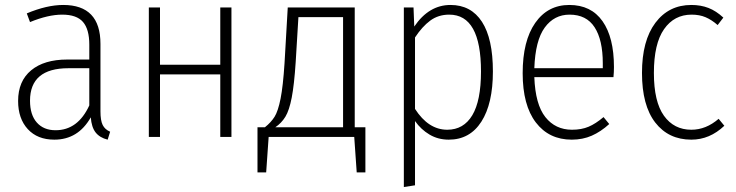

<svg xmlns="http://www.w3.org/2000/svg" viewBox="-20 -552 2966 774"><path d="M424 -21 414 11Q382 3 365.5 -18Q349 -39 346 -79Q295 11 199 11Q131 11 92 -31.5Q53 -74 53 -145Q53 -225 105.5 -268.5Q158 -312 251 -312H340V-372Q340 -434 314.5 -463.5Q289 -493 231 -493Q174 -493 101 -463L88 -498Q169 -532 235 -532Q385 -532 385 -375V-103Q385 -66 394 -48Q403 -30 424 -21ZM340 -127V-277H256Q101 -277 101 -146Q101 -89 128.5 -58Q156 -27 204 -27Q294 -27 340 -127Z M868 0V-252H625V0H580V-522H625V-291H868V-522H913V0Z M1453 -39V143H1418L1408 0H1063L1053 143H1018V-39H1048Q1073 -59 1087 -81.5Q1101 -104 1111 -154Q1121 -204 1127 -297L1140 -522H1410V-39ZM1363 -483H1183L1172 -302Q1166 -210 1156 -158.5Q1146 -107 1130.5 -81.5Q1115 -56 1090 -39H1363Z M1967 -264Q1967 -134 1920.5 -61.5Q1874 11 1789 11Q1746 11 1711.5 -9.5Q1677 -30 1653 -64V195L1608 202V-522H1647L1650 -445Q1709 -532 1796 -532Q1879 -532 1923 -464Q1967 -396 1967 -264ZM1919 -264Q1919 -493 1791 -493Q1747 -493 1714.5 -469Q1682 -445 1653 -401V-113Q1707 -29 1783 -29Q1849 -29 1884 -87.5Q1919 -146 1919 -264Z M2453 -241H2134Q2138 -131 2178.5 -80Q2219 -29 2286 -29Q2324 -29 2352.5 -41Q2381 -53 2413 -80L2436 -52Q2402 -21 2365.5 -5Q2329 11 2285 11Q2193 11 2140 -58.5Q2087 -128 2087 -257Q2087 -387 2137.5 -459.5Q2188 -532 2275 -532Q2363 -532 2409 -466.5Q2455 -401 2455 -282Q2455 -261 2453 -241ZM2410 -297Q2410 -391 2377 -442Q2344 -493 2276 -493Q2214 -493 2176 -441Q2138 -389 2134 -277H2410Z M2896 -481 2873 -451Q2849 -472 2824.5 -482.5Q2800 -493 2768 -493Q2698 -493 2657 -434.5Q2616 -376 2616 -258Q2616 -142 2656.5 -85.5Q2697 -29 2767 -29Q2826 -29 2877 -73L2900 -45Q2841 11 2767 11Q2675 11 2621.5 -58Q2568 -127 2568 -258Q2568 -388 2622 -460Q2676 -532 2767 -532Q2805 -532 2836 -520Q2867 -508 2896 -481Z"/></svg>

Font: Fira Sans Condensed ExtraLight
Style: Regular
Weight: 275
Width: 3
Designer: Carrois Corporate & Edenspiekermann AG
Foundry: Carrois Corporate GbR & Edenspiekermann AG
Version: Version 4.203